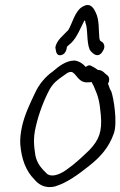

<svg xmlns="http://www.w3.org/2000/svg" viewBox="-20 -741 487 777"><path d="M327 -470C318 -481 301 -494 282 -496H281C247 -496 217 -472 194 -452C165 -432 137 -400 120 -361C102 -323 80 -278 69 -229C63 -201 61 -178 62 -158C67 -96 85 -49 119 -15C135 5 163 24 204 13C253 -2 298 -36 341 -70C383 -103 421 -143 441 -202C456 -245 440 -346 430 -372C423 -381 422 -392 417 -402C423 -412 424 -425 417 -434L406 -443C397 -452 390 -458 376 -458C371 -462 363 -467 356 -471H355C347 -476 341 -481 327 -470ZM183 -383C198 -407 213 -418 236 -434C252 -445 255 -450 269 -450C290 -445 296 -403 339 -408C343 -408 346 -408 351 -409C353 -402 358 -398 362 -386C377 -352 383 -332 388 -276C394 -209 381 -175 342 -134C311 -104 283 -78 253 -57C229 -39 194 -21 171 -37C149 -58 130 -78 123 -113C118 -148 113 -179 125 -229C137 -283 161 -344 183 -383ZM390 -573C384 -577 384 -577 382 -588C379 -619 382 -661 368 -689C361 -704 348 -733 316 -715C283 -699 271 -641 256 -619C241 -602 205 -576 204 -546V-545H205C206 -535 208 -513 228 -518C244 -522 250 -539 251 -552C257 -558 266 -565 269 -568C292 -591 306 -628 322 -659C323 -658 325 -655 326 -652L325 -651C337 -625 329 -573 343 -540C347 -533 376 -496 397 -536C408 -552 400 -569 390 -573Z"/></svg>

Font: Stray Cat
Style: BdCnObl
Weight: 700
Version: Version 1.0